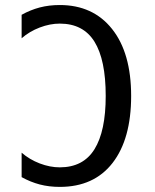

<svg xmlns="http://www.w3.org/2000/svg" viewBox="-20 -731 618 767"><path d="M66.4 -23.4V-121.1Q97.7 -93.8 138.7 -78.1Q179.7 -62.5 218.8 -62.5Q312.5 -62.5 357.4 -134.8Q402.3 -207 402.3 -347.7Q402.3 -492.2 357.4 -564.5Q312.5 -636.7 218.8 -636.7Q179.7 -636.7 138.7 -621.1Q97.7 -605.5 66.4 -578.1V-671.9Q101.6 -691.4 138.7 -701.2Q175.8 -710.9 218.8 -710.9Q351.6 -710.9 427.7 -615.2Q503.9 -519.5 503.9 -347.7Q503.9 -175.8 429.7 -80.1Q355.5 15.6 218.8 15.6Q175.8 15.6 138.7 5.9Q101.6 -3.9 66.4 -23.4Z"/></svg>

Font: 和音 by 宁静之雨，公众号njzyshare
Style: Regular
Weight: 400
Designer: Steve Matteson
Foundry: Ascender Corporation
Version: Version 6.00;June 8, 2018;FontCreator 11.0.0.2388 32-bit